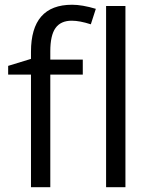

<svg xmlns="http://www.w3.org/2000/svg" viewBox="-20 -785 632 805"><path d="M327.1 -472.2H190.9V0H109.9V-472.2H14.2V-508.8L109.9 -538.1V-567.9Q109.9 -765.1 282.2 -765.1Q324.7 -765.1 381.8 -748L360.8 -683.1Q314 -698.2 280.8 -698.2Q234.9 -698.2 212.9 -667.7Q190.9 -637.2 190.9 -569.8V-535.2H327.1ZM505.9 0H424.8V-759.8H505.9Z"/></svg>

Font: f06900794
Style: Regular
Weight: 400
Foundry: Ascender Corporation
Version: Version 1.10